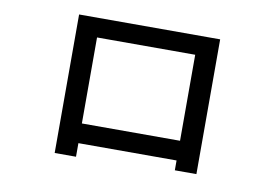

<svg xmlns="http://www.w3.org/2000/svg" viewBox="-66 -750 1131 788"><g transform="rotate(10 500.0 -355.5)"><path d="M204.1 -66.4V-643.6H792V-82H702.1V-123H293V-66.4ZM293 -205.1H702.1V-563.5H293Z"/></g></svg>

Font: Gothic A1 Medium
Style: Regular
Weight: 500
Designer: HanYang I&C Co.,Ltd.
Foundry: HanYang I&C Co.,Ltd.
Version: Version 2.50